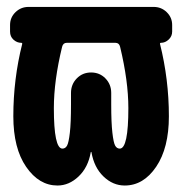

<svg xmlns="http://www.w3.org/2000/svg" viewBox="-20 -540 540 569"><path d="M335 -99.6Q360.4 -99.6 360.4 -219.7Q360.4 -299.8 335.9 -401.4Q333 -413.1 322.3 -413.1H177.7Q167 -413.1 164.1 -401.4Q139.6 -300.8 139.6 -219.7Q139.6 -99.6 165 -99.6Q173.8 -99.6 178.7 -108.4Q183.6 -117.2 187 -146.5Q190.4 -175.8 190.4 -230.5V-264.6Q190.4 -290 207.5 -307.6Q224.6 -325.2 250 -325.2Q275.4 -325.2 292.5 -307.6Q309.6 -290 309.6 -264.6V-230.5Q309.6 -176.8 313 -147Q316.4 -117.2 321.3 -108.4Q326.2 -99.6 335 -99.6ZM435.5 -519.5Q458 -519.5 474.1 -503.9Q490.2 -488.3 490.2 -465.8V-446.3Q490.2 -432.6 480 -422.9Q469.7 -413.1 457 -413.1Q454.1 -413.1 454.1 -410.2Q480.5 -304.7 480.5 -195.3Q480.5 -101.6 442.9 -45.9Q405.3 9.8 349.6 9.8Q314.5 9.8 286.6 -17.1Q258.8 -43.9 251 -88.9Q251 -89.8 250 -89.8Q249 -89.8 249 -88.9Q241.2 -43.9 212.9 -17.1Q184.6 9.8 150.4 9.8Q95.7 9.8 57.6 -45.4Q19.5 -100.6 19.5 -195.3Q19.5 -305.7 45.9 -410.2Q45.9 -413.1 43 -413.1Q30.3 -413.1 20 -422.4Q9.8 -431.6 9.8 -446.3V-465.8Q9.8 -488.3 25.9 -503.9Q42 -519.5 64.5 -519.5Z"/></svg>

Font: Rounded-X Mgen+ 2m bold
Style: Bold
Weight: 700
Designer: [Source Han Sans]
Ryoko NISHIZUKA  (kana & ideographs); Paul D. Hunt (Latin, Greek & Cyrillic); Wenlong ZHANG  (bopomofo
Version: Version 1.059.20150602